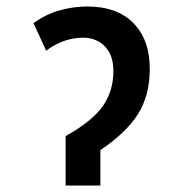

<svg xmlns="http://www.w3.org/2000/svg" viewBox="-20 -571 570 591"><path d="M182 -152Q264 -198 296.5 -244.5Q329 -291 329 -352Q329 -402 302.5 -428.5Q276 -455 236 -455Q176 -455 122 -415L83 -500Q121 -527 163 -539Q205 -551 249 -551Q340 -551 390.5 -500Q441 -449 441 -359Q441 -277 404.5 -219.5Q368 -162 289 -109V0H182Z"/></svg>

Font: Noto Sans Mono Condensed SemiBold
Style: Regular
Weight: 600
Width: 3
Designer: Monotype Design Team
Foundry: Monotype Imaging Inc.
Version: Version 2.014